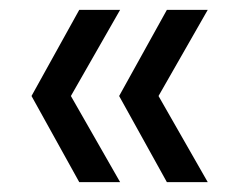

<svg xmlns="http://www.w3.org/2000/svg" viewBox="-20 -490 492 390"><path d="M319 -120 222 -295 319 -470H402L302 -295L402 -120ZM141 -120 44 -295 141 -470H224L124 -295L224 -120Z"/></svg>

Font: DM Sans
Style: Regular
Weight: 400
Designer: Colophon Foundry, Jonny Pinhorn
Foundry: Colophon Foundry
Version: Version 4.004; ttfautohint (v1.8.4.7-5d5b)